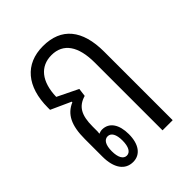

<svg xmlns="http://www.w3.org/2000/svg" viewBox="-158 -594 682 682"><g transform="rotate(-45 183.5 -253.0)"><path d="M111 6C148 6 170 -25 170 -75C170 -123 150 -154 114 -154C108 -154 102 -152 97 -150C97 -153 98 -157 98 -161V-185C98 -242 114 -270 155 -282L159 -313L81 -351C83 -426 117 -468 174 -468C233 -468 264 -423 264 -340V0H315V-344C315 -454 267 -512 175 -512C85 -512 33 -450 33 -345V-334L108 -300V-297C66 -279 47 -242 47 -173V-85C47 -27 71 6 111 6ZM111 -26C94 -26 84 -44 84 -75C84 -106 94 -123 111 -123C128 -123 138 -106 138 -75C138 -44 128 -26 111 -26Z"/></g></svg>

Font: Noto Sans Thai Looped UI Condensed Light
Style: Regular
Weight: 300
Width: 3
Designer: Cadson Demak Team
Foundry: Cadson Demak Co., Ltd.
Version: Version 1.000